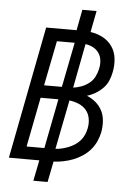

<svg xmlns="http://www.w3.org/2000/svg" viewBox="-59 -819 668 968"><g transform="rotate(5 275.0 -335.0)"><path d="M147 105 168 0H14L144 -670H298L318 -775H390L369 -667Q404 -662 432.5 -646.5Q461 -631 479 -605Q497 -579 501 -545Q505 -511 498 -476Q494 -454 485 -432.5Q476 -411 459 -393.5Q442 -376 421.5 -364Q401 -352 379 -345Q404 -335 424 -318Q444 -301 456 -277.5Q468 -254 470 -226Q472 -198 467 -169Q462 -145 451.5 -121.5Q441 -98 423.5 -78Q406 -58 383.5 -43.5Q361 -29 337.5 -20Q314 -11 289 -6Q264 -1 240 0L219 105ZM159 -379H249L294 -606H204ZM306 -380Q327 -383 347.5 -390.5Q368 -398 386 -412Q404 -426 414 -446Q424 -466 428 -486Q433 -508 430.5 -529Q428 -550 417 -566Q406 -582 388.5 -591.5Q371 -601 349 -604ZM98 -64H188L237 -315H147ZM244 -65Q262 -66 278 -70Q294 -74 310.5 -80.5Q327 -87 342 -97Q357 -107 368.5 -120.5Q380 -134 387 -150Q394 -166 397 -183Q402 -208 397.5 -232.5Q393 -257 378 -274.5Q363 -292 340.5 -301.5Q318 -311 293 -314Z"/></g></svg>

Font: Lode
Style: Italic
Weight: 400
Italic angle: -11°
Monospace: yes
Designer: Belleve Invis
Foundry: Belleve Invis
Version: Version 29.2.0; ttfautohint (v1.8.3)